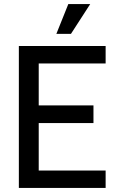

<svg xmlns="http://www.w3.org/2000/svg" viewBox="-20 -927 593 947"><path d="M501 -700V-614H171V-407H441V-320H171V-86H501V0H73V-700ZM425 -907 330 -760H258L317 -907Z"/></svg>

Font: MedMera Sans Display
Style: Regular
Weight: 500
Designer: Kasper Nordkvist
Foundry: UNCUT.wtf
Version: Version 1.300